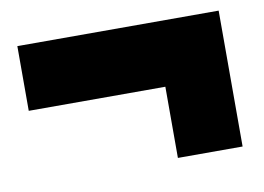

<svg xmlns="http://www.w3.org/2000/svg" viewBox="-51 -618 723 526"><g transform="rotate(-10 310.0 -355.0)"><path d="M405 -166V-479L520 -364H25V-544H585V-166Z"/></g></svg>

Font: Unbounded Black
Style: Regular
Weight: 900
Designer: Luke Prowse, Jean-Baptiste Morizot, Fátima Lázaro, Florian Runge
Foundry: NaN
Version: Version 1.701;gftools[0.9.28.dev5+ged2979d]